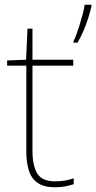

<svg xmlns="http://www.w3.org/2000/svg" viewBox="-20 -780 406 810"><path d="M212 -15Q237 -15 256 -18.5Q275 -22 291 -28V-3Q275 2 256.5 6Q238 10 212 10Q166 10 139.5 -8Q113 -26 102 -60Q91 -94 91 -140V-503H10V-525L90 -528L96 -659H117V-528H289V-503H117V-143Q117 -82 137 -48.5Q157 -15 212 -15ZM366 -754Q360 -728 351.5 -701.5Q343 -675 332 -649.5Q321 -624 307 -600H290V-606Q296 -617 303 -636.5Q310 -656 317 -678.5Q324 -701 329.5 -722.5Q335 -744 337 -760H366Z"/></svg>

Font: Noto Sans Hebrew Thin
Style: Regular
Weight: 250
Designer: Monotype Design Team
Foundry: Monotype Imaging Inc.
Version: Version 2.003